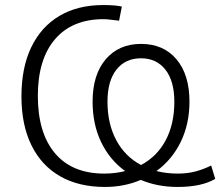

<svg xmlns="http://www.w3.org/2000/svg" viewBox="-20 -733 873 761"><path d="M396 8Q292 8 218 -34.5Q144 -77 104.5 -157.5Q65 -238 65 -351Q65 -465 104 -546Q143 -627 215.5 -670Q288 -713 389 -713Q413 -713 431.5 -711.5Q450 -710 463 -707L452 -651Q434 -653 418 -655Q402 -657 390 -657Q266 -657 198 -577.5Q130 -498 130 -353Q130 -206 198 -125.5Q266 -45 393 -45Q437 -45 476 -55Q415 -99 381 -169.5Q347 -240 347 -330Q347 -437 399 -498Q451 -559 539 -559Q628 -559 679.5 -498Q731 -437 731 -330Q731 -242 696.5 -171Q662 -100 600 -55Q640 -45 685 -45Q723 -45 755 -53.5Q787 -62 817 -77L833 -24Q779 8 684 8Q604 8 538 -20Q473 8 396 8ZM406 -330Q406 -243 440.5 -178Q475 -113 539 -79Q603 -113 637 -177.5Q671 -242 671 -330Q671 -412 635.5 -457Q600 -502 539 -502Q477 -502 441.5 -457Q406 -412 406 -330Z"/></svg>

Font: Winston Light
Style: Regular
Weight: 300
Designer: Original fonts by Vernon Adams / Changes by Cristiano Sobral
Foundry: Original fonts by Vernon Adams / Changes by Cristiano Sobral
Version: Version 2.503;July 17, 2020;FontCreator 13.0.0.2655 64-bit